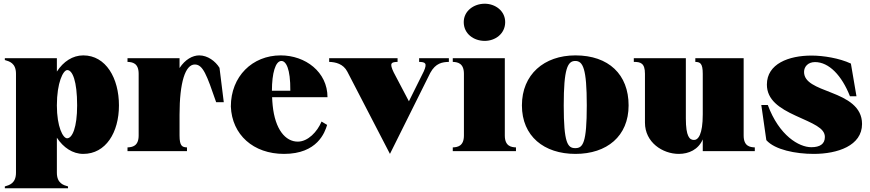

<svg xmlns="http://www.w3.org/2000/svg" viewBox="-20 -813 4683 1033"><path d="M6 190V200H346V190C322 183 286 174 286 116V-72C321 -19 371 15 428 15C549 15 620 -100 620 -246C620 -392 550 -515 428 -515C371 -515 321 -482 286 -428V-500H6V-490C30 -483 66 -474 66 -416V116C66 174 30 183 6 190ZM341 -69C319 -69 286 -130 286 -246C286 -369 320 -436 342 -436C370 -436 395 -377 395 -246C395 -127 369 -69 341 -69Z M946 -84V-196C946 -370 977 -466 1028 -466C1072 -466 1092 -411 1143 -263H1184L1161 -448C1139 -484 1097 -515 1052 -515C1016 -515 976 -493 946 -447V-500H666V-480C692 -479 726 -474 726 -416V-84C726 -26 691 -21 666 -20V0H986V-20C961 -21 946 -26 946 -84Z M1508 15C1688 15 1728 -101 1740 -141L1710 -159C1687 -104 1637 -51 1582 -51C1516 -51 1460 -116 1447 -246C1446 -261 1444 -276 1444 -290H1742C1742 -426 1623 -515 1490 -515C1338 -515 1222 -402 1222 -240C1228 -88 1343 15 1508 15ZM1443 -325C1443 -419 1462 -485 1494 -485C1518 -485 1543 -446 1542 -325Z M2395 -480V-500H2235V-480C2268 -479 2280 -474 2260 -429L2180 -268L2098 -424C2074 -474 2085 -479 2119 -480V-500H1751V-480C1785 -479 1827 -470 1849 -427L2078 15L2295 -421C2324 -474 2360 -479 2395 -480Z M2416 -20V0H2756V-20C2731 -21 2696 -26 2696 -84V-500H2416V-480C2441 -479 2476 -474 2476 -416V-84C2476 -26 2441 -21 2416 -20ZM2698 -694C2698 -755 2644 -793 2588 -793C2529 -793 2475 -754 2475 -694C2475 -631 2529 -593 2588 -593C2644 -593 2698 -631 2698 -694Z M3076 15C3245 15 3362 -80 3362 -246C3362 -412 3255 -515 3076 -515C2907 -515 2788 -412 2788 -246C2788 -80 2907 15 3076 15ZM3075 -16C3034 -16 3013 -43 3013 -246C3013 -444 3034 -485 3075 -485C3116 -485 3137 -446 3137 -246C3137 -42 3116 -16 3075 -16Z M3632 15C3686 15 3737 -8 3761 -63V0H4041V-20C4015 -21 3981 -26 3981 -84V-500H3721V-480C3746 -479 3761 -474 3761 -416V-198C3761 -88 3736 -60 3714 -60C3690 -60 3670 -78 3670 -176V-500H3390V-480C3426 -480 3450 -474 3450 -416V-153C3450 -47 3545 15 3632 15Z M4358 15C4486 15 4618 -29 4618 -146C4618 -240 4536 -282 4454 -314C4372 -346 4306 -369 4306 -426C4306 -454 4327 -479 4365 -479C4440 -479 4509 -407 4553 -295H4588L4558 -471C4496 -500 4410 -514 4346 -514C4224 -514 4106 -470 4106 -358C4106 -276 4173 -231 4260 -191C4354 -148 4418 -125 4418 -76C4418 -38 4391 -21 4345 -21C4279 -21 4172 -83 4111 -248H4076L4103 -59C4149 -7 4261 15 4358 15Z"/></svg>

Font: Sprat Condensed Black
Style: Regular
Weight: 900
Designer: Ethan Nakache
Foundry: Collletttivo
Version: Version 2.000;Glyphs 3.2 (3217)